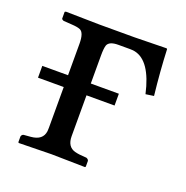

<svg xmlns="http://www.w3.org/2000/svg" viewBox="-88 -512 577 596"><g transform="rotate(20 201.0 -214.5)"><path d="M181.2 -248H273.9V-209H181.2V-74.2Q181.2 -39.1 208.5 -31.7Q215.8 -29.8 224.1 -28.8L247.1 -26.9Q253.9 -24.4 254.9 -19V0L252.9 2Q252 2 142.1 0L34.2 2L32.2 0V-19Q34.2 -25.9 40 -26.9L63 -28.8Q101.6 -32.2 105.5 -63Q106 -68.4 106 -74.2V-209H21V-248H106V-352.1Q106 -388.2 91.3 -395Q82 -398.9 64.9 -399.9L35.2 -401.9Q29.8 -403.8 28.8 -407.2V-429.2L32.2 -431.2Q33.2 -431.2 144 -429.2H259.8L365.2 -431.2L367.2 -429.2Q370.1 -357.9 378.9 -278.8L352.1 -274.9Q329.1 -377.4 274.9 -388.7Q266.6 -390.1 258.8 -390.1H220.2Q190.4 -390.1 184.6 -374.5Q181.2 -363.8 181.2 -340.8Z"/></g></svg>

Font: Linux Libertine Display O
Style: Regular
Weight: 400
Designer: Philipp H. Poll
Foundry: Philipp H. Poll
Version: Version 5.0.9